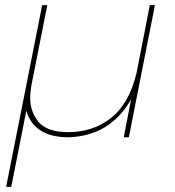

<svg xmlns="http://www.w3.org/2000/svg" viewBox="-20 -537 686 751"><path d="M24 194H4L145 -517H165L103 -204Q98 -174 98 -154Q98 -100 131 -60Q164 -20 249 -20Q346 -21 415.5 -76.5Q485 -132 514 -251L566 -517H586L484 0H464L493 -149Q412 -6 249 0Q113 0 83 -104Z"/></svg>

Font: Argentum Sans Thin
Style: Italic
Weight: 100
Italic angle: -11°
Designer: Julieta Ulanovsky (font), Cristiano Sobral (main changes and remaster)
Foundry: Julieta Ulanovsky (font), Cristiano Sobral (main changes and remaster)
Version: Version 2.007;June 15, 2022;FontCreator 14.0.0.2814 64-bit; 